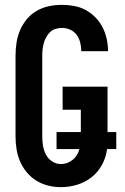

<svg xmlns="http://www.w3.org/2000/svg" viewBox="-20 -763 515 791"><path d="M231 8Q204 8 178 1.5Q152 -5 129.5 -19Q107 -33 90 -53.5Q73 -74 62.5 -98.5Q52 -123 48 -149.5Q44 -176 44 -202V-533Q44 -560 48 -586.5Q52 -613 62.5 -638Q73 -663 90.5 -684Q108 -705 131.5 -718.5Q155 -732 181.5 -737.5Q208 -743 235 -743Q260 -743 285 -738.5Q310 -734 332.5 -722Q355 -710 373 -691.5Q391 -673 402.5 -650.5Q414 -628 419.5 -603Q425 -578 425 -553V-552H315Q315 -570 310.5 -587.5Q306 -605 296 -619Q286 -633 269.5 -640.5Q253 -648 235 -648Q222 -648 209 -644Q196 -640 186.5 -631Q177 -622 170.5 -610Q164 -598 160.5 -585.5Q157 -573 155.5 -559.5Q154 -546 154 -533V-202Q154 -183 157 -163.5Q160 -144 169 -126.5Q178 -109 195 -98Q212 -87 231 -87Q244 -87 256.5 -91.5Q269 -96 279.5 -104.5Q290 -113 297 -124.5Q304 -136 307 -149H213V-219H313V-311H238V-406H423V-219H459V-149H421Q417 -115 400.5 -84.5Q384 -54 357.5 -33Q331 -12 298 -2Q265 8 231 8Z"/></svg>

Font: Iosevka QP
Style: Bold
Weight: 700
Designer: Belleve Invis
Foundry: Belleve Invis
Version: Version 20.0.0; ttfautohint (v1.8.4)